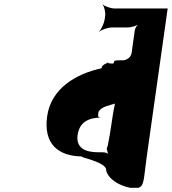

<svg xmlns="http://www.w3.org/2000/svg" viewBox="-20 -870 813 908"><path d="M674 -130 773 -830H521C503 -830 473 -841 465 -850V-848C474 -838 480 -810 477 -792L475 -778C472 -760 460 -732 449 -722V-720C459 -729 490 -740 508 -740H582C599 -740 628 -748 639 -758V-760C629 -751 620 -742 617 -724L605 -638C603 -624 605 -594 566 -585C519 -585 520 -585 518 -571C507 -566 480 -574 487 -574C511 -574 464 -574 460 -547C335 -520 221 -449 203 -320C185 -192 252 -130 373 -130C333 -130 488 -106 482 -64C493 -21 547 9 595 18H635C663 8 659 -22 674 -130ZM523 -380C524 -375 518 -358 513 -322C509 -295 491 -170 485 -170C484 -160 493 -144 490 -139C490 -139 498 -141 492 -141C489 -146 478 -150 462 -150H443C387 -150 338 -168 347 -232C356 -295 403 -314 459 -314C441 -314 443 -321 446 -342C461 -367 498 -371 523 -380Z"/></svg>

Font: Hussar Przerywany
Style: Obl
Weight: 400
Foundry: Cannot Into Space Fonts
Version: Version 0.982